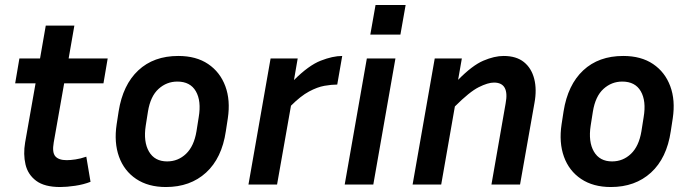

<svg xmlns="http://www.w3.org/2000/svg" viewBox="-20 -742 2774 772"><path d="M344 -11Q316 0 282 5Q248 10 222 10Q159 10 125.5 -15Q92 -40 82.5 -81Q73 -122 81 -169L123 -407H41L58 -507H141L164 -639H279L256 -507H413L396 -407H238L196 -169Q189 -129 202.5 -113.5Q216 -98 248 -98Q263 -98 283.5 -101Q304 -104 327 -112Z M896 -266 888 -214Q872 -106 808.5 -48Q745 10 647 10Q576 10 527.5 -22.5Q479 -55 458.5 -112Q438 -169 449 -242L457 -294Q474 -401 536 -459Q598 -517 697 -517Q769 -517 817 -484.5Q865 -452 886 -395.5Q907 -339 896 -266ZM779 -271Q790 -336 767.5 -375Q745 -414 693 -414Q650 -414 617.5 -384.5Q585 -355 575 -294L566 -237Q556 -172 579 -132.5Q602 -93 652 -93Q696 -93 728 -123.5Q760 -154 770 -214Z M1336 -402Q1313 -402 1284.5 -397Q1256 -392 1222.5 -374Q1189 -356 1150 -317L1094 0H979L1068 -507H1177L1162 -420Q1221 -479 1269.5 -498Q1318 -517 1356 -517Z M1590 -603H1469L1490 -722H1611ZM1481 0H1366L1455 -507H1570Z M1966 -410Q1942 -410 1905 -391.5Q1868 -373 1809 -314L1754 0H1639L1728 -507H1837L1822 -421Q1879 -479 1923.5 -498Q1968 -517 2005 -517Q2056 -517 2086.5 -492.5Q2117 -468 2128 -425Q2139 -382 2129 -328L2071 0H1956L2013 -326Q2029 -410 1966 -410Z M2685 -266 2677 -214Q2661 -106 2597.5 -48Q2534 10 2436 10Q2365 10 2316.5 -22.5Q2268 -55 2247.5 -112Q2227 -169 2238 -242L2246 -294Q2263 -401 2325 -459Q2387 -517 2486 -517Q2558 -517 2606 -484.5Q2654 -452 2675 -395.5Q2696 -339 2685 -266ZM2568 -271Q2579 -336 2556.5 -375Q2534 -414 2482 -414Q2439 -414 2406.5 -384.5Q2374 -355 2364 -294L2355 -237Q2345 -172 2368 -132.5Q2391 -93 2441 -93Q2485 -93 2517 -123.5Q2549 -154 2559 -214Z"/></svg>

Font: Inria Sans
Style: Bold Italic
Weight: 700
Italic angle: -10°
Designer: Black Foundry Team
Foundry: Black Foundry
Version: Version 1.2; ttfautohint (v1.8.3)